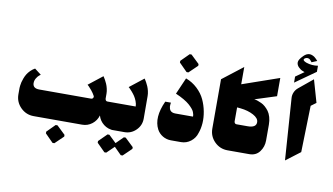

<svg xmlns="http://www.w3.org/2000/svg" viewBox="-72 -742 1777 1026"><g transform="rotate(10 816.5 -228.5)"><path d="M261.3 123.3H271.3L317 79.3V70L271.3 26.3H261.3L217.7 70V79.3ZM400.3 0Q430.3 0 453.8 -18.3Q477.3 -36.7 485.3 -65Q493.3 -36.7 516.8 -18.3Q540.3 0 570.3 0H606.3V-145.3H512Q503.7 -145.3 500.7 -154Q499.7 -156.7 499.7 -159.3V-185.7Q499.7 -198.7 496.3 -212.8Q493 -227 488.3 -237.7Q483.7 -248.3 478.8 -257Q474 -265.7 470.8 -270.3Q467.7 -275 467.7 -275L391.7 -215.3Q394.7 -212.7 399.5 -208.2Q404.3 -203.7 415.8 -189.7Q427.3 -175.7 434.3 -162.3Q437.3 -156.7 433.8 -151Q430.3 -145.3 424 -145.3H142Q108.3 -145.3 106.3 -171.7Q106.3 -173.3 106.3 -175Q106.3 -188.3 113.8 -200.7Q121.3 -213 128.7 -218.7L136.3 -224.3L100.7 -251.7Q87.3 -244.3 76.7 -233.7Q66 -223 59.5 -212.3Q53 -201.7 48.2 -188.8Q43.3 -176 41.2 -167Q39 -158 37.8 -147.8Q36.7 -137.7 36.7 -135Q36.7 -132.3 36.7 -130V-100.7Q36.7 -59 66.2 -29.5Q95.7 0 137.3 0Z M553 124.7 593 86 631.7 124.7H641.7L687.3 80.7V71.3L641.7 27.7H631.7L593 66L553 27.7H543L499 71.3V80.7L543 124.7ZM559.3 0H629.7Q666.3 0 692.5 -26.2Q718.7 -52.3 718.7 -89L718.3 -211.3Q718.3 -224.3 715 -238.5Q711.7 -252.7 707 -263.3Q702.3 -274 697.5 -282.7Q692.7 -291.3 689.5 -296Q686.3 -300.7 686.3 -300.7L610.3 -241Q612.7 -239 616.3 -235.7Q620 -232.3 629.5 -221.5Q639 -210.7 646.2 -200Q653.3 -189.3 659.3 -174.2Q665.3 -159 665.3 -145.3H559.3Z M901 -373.7H911L956.7 -417.7V-427L911 -470.7H901L857.3 -427V-417.7ZM882 0H936Q966 0 989.5 -18.3Q1013 -36.7 1021 -64.7Q1030 -89 1032.2 -119.3Q1034.3 -149.7 1028 -182.8Q1021.7 -216 1007.7 -246Q993.7 -276 966.8 -301.3Q940 -326.7 904.3 -340L865.3 -250.3Q890.3 -239.7 910 -228.2Q929.7 -216.7 941 -206.7Q952.3 -196.7 960.3 -187.2Q968.3 -177.7 971.2 -170.2Q974 -162.7 975.3 -157Q976.7 -151.3 976.3 -148.3L976 -145.3H880Q870.3 -145.3 863.3 -148.3Q856.3 -151.3 852.8 -155.8Q849.3 -160.3 847.5 -166.3Q845.7 -172.3 845.3 -177.3Q845 -182.3 845.7 -187.8Q846.3 -193.3 846.7 -195.3Q847 -197.3 847.3 -198.3H816.3Q773.7 -105 805.7 -44.7Q816.7 -24.3 837 -12.2Q857.3 0 882 0Z M1189.3 0H1285.3V-145.3H1212Q1203.7 -145.3 1200.3 -154.7Q1199.7 -157.3 1199.7 -159.7L1200 -454L1089 -368V-100.3Q1089 -58.7 1118.3 -29.3Q1147.7 0 1189.3 0Z M1246.7 0H1307Q1343.3 0 1363.2 -26.7Q1383 -53.3 1383 -87.3V-173.3Q1383 -195.7 1377.5 -214.3Q1372 -233 1363.2 -245Q1354.3 -257 1343.7 -266.3Q1333 -275.7 1322.2 -280.5Q1311.3 -285.3 1302.5 -288.5Q1293.7 -291.7 1288.3 -292.3L1282.7 -293.3L1399.7 -330.7V-429.7L1138 -338.7L1139.3 -240.7Q1170.7 -238 1219 -233Q1259.7 -228.7 1289.3 -212.8Q1319 -197 1319 -175Q1319 -145.3 1272.3 -145.3H1246.7Z M1586.7 -496V-529Q1554.4 -523.7 1523.1 -534.3Q1512.4 -538 1508 -543Q1503.5 -548 1508.2 -553.3Q1513.5 -558.3 1520.6 -559.5Q1527.7 -560.7 1534.1 -557.3Q1537 -556 1540.7 -552Q1544.4 -548 1546.9 -544.7L1549.4 -541.3L1578.2 -553.3Q1577.5 -554.3 1575.9 -556.3Q1574.3 -558.3 1569.5 -563.3Q1564.7 -568.3 1559.7 -572Q1554.7 -575.7 1547.3 -578.8Q1539.8 -582 1532.7 -582Q1515.6 -582 1500 -566Q1476.9 -543 1476.9 -528.3Q1476.9 -514 1488.3 -502.7Q1499.6 -491.3 1511 -487.3L1522 -483L1476.2 -450.7L1476.5 -418ZM1501 0 1578.7 -59 1585.3 -311.3 1613.3 -332 1578.3 -454 1502 -391.3Q1489.3 -380.7 1482.8 -365.5Q1476.3 -350.3 1477.7 -334Z"/></g></svg>

Font: Jomhuria
Style: Regular
Weight: 400
Designer: Arabic design by Kourosh Beigpour, Latin design by Eben Sorkin, engineering by Lasse Fister and Khaled Hosney
Version: Version 1.0010